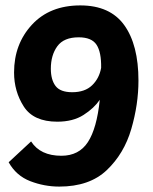

<svg xmlns="http://www.w3.org/2000/svg" viewBox="-20 -550 567 710"><path d="M32 -282Q32 -387 98 -458.5Q164 -530 277 -530Q387 -530 439.5 -457Q492 -384 492 -252Q492 -164 465.5 -73Q439 18 375 79Q311 140 199 140Q144 140 92 120Q40 100 12 50L95 -27Q129 26 207 26Q272 26 305 -24.5Q338 -75 349 -181Q328 -150 289 -125Q250 -100 192 -100Q104 -100 68 -156Q32 -212 32 -282ZM168 -296Q168 -255 185.5 -232Q203 -209 247 -209Q294 -209 320.5 -234.5Q347 -260 354 -299Q355 -357 337 -384.5Q319 -412 271 -412Q216 -412 192 -379Q168 -346 168 -296Z"/></svg>

Font: Zilla Slab
Style: Bold Italic
Weight: 700
Italic angle: -6°
Designer: Typotheque.com
Foundry: Typotheque type foundry
Version: Version 1.1; 2017; ttfautohint (v1.6)